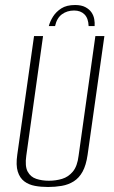

<svg xmlns="http://www.w3.org/2000/svg" viewBox="-20 -735 457 767"><path d="M280 -715Q305 -715 321 -706.5Q337 -698 345.5 -685.5Q354 -673 356.5 -658.5Q359 -644 358 -631H334Q333 -662 317.5 -677.5Q302 -693 276 -693Q248 -693 227.5 -678Q207 -663 200 -631H175Q180 -650 192 -669Q204 -688 225 -701.5Q246 -715 280 -715ZM172 12Q144 12 119.5 7.5Q95 3 77 -10.5Q59 -24 51 -49.5Q43 -75 49 -117L116 -591H152L85 -113Q79 -71 90.5 -49.5Q102 -28 125 -20.5Q148 -13 175 -13Q203 -13 228 -20.5Q253 -28 271 -49.5Q289 -71 294 -113L361 -591H397L330 -117Q324 -75 310 -49.5Q296 -24 274.5 -10.5Q253 3 226.5 7.5Q200 12 172 12Z"/></svg>

Font: Alumni Sans ExtraLight
Style: Italic
Weight: 250
Italic angle: -8°
Version: Version 1.016